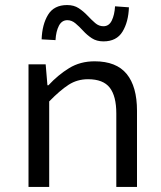

<svg xmlns="http://www.w3.org/2000/svg" viewBox="-20 -741 640 761"><path d="M93 0V-486H161L168 -403H172Q210 -444 254 -471Q298 -498 355 -498Q441 -498 482 -448Q523 -398 523 -302V0H441V-291Q441 -360 415 -393.5Q389 -427 329 -427Q286 -427 252 -405Q218 -383 175 -339V0ZM390 -577Q363 -577 344 -589.5Q325 -602 309.5 -619Q294 -636 279 -648.5Q264 -661 247 -661Q225 -661 213.5 -639Q202 -617 200 -582L145 -585Q147 -644 170.5 -682.5Q194 -721 246 -721Q273 -721 292 -708.5Q311 -696 327 -679Q343 -662 357.5 -649.5Q372 -637 390 -637Q412 -637 423 -659.5Q434 -682 436 -716L491 -712Q489 -654 465.5 -615.5Q442 -577 390 -577Z"/></svg>

Font: SauceCodePro NFM
Style: Regular
Weight: 400
Monospace: yes
Designer: Paul D. Hunt, Teo Tuominen
Foundry: Adobe
Version: Version 2.042;hotconv 1.1.0;makeotfexe 2.6.0;Nerd Fonts 3.3.